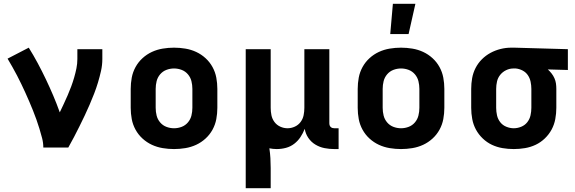

<svg xmlns="http://www.w3.org/2000/svg" viewBox="-20 -780 3040 1015"><path d="M209 0Q209 -25 202.5 -50Q196 -75 188.5 -99.5Q181 -124 172.5 -148Q164 -172 154.5 -195.5Q145 -219 135 -242.5Q125 -266 114.5 -289Q104 -312 93 -335Q82 -358 70 -381Q58 -404 45.5 -426Q33 -448 20 -470L132 -528Q157 -488 179.5 -446Q202 -404 222.5 -361Q243 -318 261.5 -274.5Q280 -231 296 -186Q307 -209 317.5 -231.5Q328 -254 338 -277Q348 -300 356.5 -323Q365 -346 372 -370Q379 -394 384 -418.5Q389 -443 389 -468V-520H521V-468Q521 -436 514 -405Q507 -374 498 -344Q489 -314 477.5 -284.5Q466 -255 453.5 -226Q441 -197 427.5 -168.5Q414 -140 400 -112Q386 -84 371.5 -56Q357 -28 341 0Z M900 8Q870 8 840 3Q810 -2 783 -14.5Q756 -27 733.5 -47.5Q711 -68 696.5 -94.5Q682 -121 676.5 -150.5Q671 -180 671 -210V-310Q671 -340 676.5 -369.5Q682 -399 696.5 -425.5Q711 -452 733.5 -472.5Q756 -493 783 -505.5Q810 -518 840 -523Q870 -528 900 -528Q930 -528 960 -523Q990 -518 1017 -505.5Q1044 -493 1066.5 -472.5Q1089 -452 1103.5 -425.5Q1118 -399 1123.5 -369.5Q1129 -340 1129 -310V-210Q1129 -180 1123.5 -150.5Q1118 -121 1103.5 -94.5Q1089 -68 1066.5 -47.5Q1044 -27 1017 -14.5Q990 -2 960 3Q930 8 900 8ZM900 -102Q921 -102 940.5 -109.5Q960 -117 973.5 -133Q987 -149 992 -169Q997 -189 997 -210V-310Q997 -331 992 -351Q987 -371 973.5 -387Q960 -403 940.5 -410.5Q921 -418 900 -418Q879 -418 859.5 -410.5Q840 -403 826.5 -387Q813 -371 808 -351Q803 -331 803 -310V-210Q803 -189 808 -169Q813 -149 826.5 -133Q840 -117 859.5 -109.5Q879 -102 900 -102Z M1279 215V-520H1411V-210Q1411 -190 1415 -170.5Q1419 -151 1431 -135Q1443 -119 1461.5 -110.5Q1480 -102 1500 -102Q1520 -102 1538.5 -110.5Q1557 -119 1569 -135Q1581 -151 1585 -170.5Q1589 -190 1589 -210V-520H1721V-129Q1721 -123 1722.5 -118Q1724 -113 1728 -109Q1732 -105 1737 -103.5Q1742 -102 1747 -102H1770V8H1747Q1721 8 1695.5 3Q1670 -2 1647.5 -15.5Q1625 -29 1610 -51Q1595 -73 1591 -99Q1582 -76 1568.5 -55.5Q1555 -35 1535.5 -20Q1516 -5 1492 1.5Q1468 8 1443 8Q1433 8 1423.5 7Q1414 6 1404 4Q1408 30 1409.5 56Q1411 82 1411 108V215Z M2100 8Q2070 8 2040 3Q2010 -2 1983 -14.5Q1956 -27 1933.5 -47.5Q1911 -68 1896.5 -94.5Q1882 -121 1876.5 -150.5Q1871 -180 1871 -210V-310Q1871 -340 1876.5 -369.5Q1882 -399 1896.5 -425.5Q1911 -452 1933.5 -472.5Q1956 -493 1983 -505.5Q2010 -518 2040 -523Q2070 -528 2100 -528Q2130 -528 2160 -523Q2190 -518 2217 -505.5Q2244 -493 2266.5 -472.5Q2289 -452 2303.5 -425.5Q2318 -399 2323.5 -369.5Q2329 -340 2329 -310V-210Q2329 -180 2323.5 -150.5Q2318 -121 2303.5 -94.5Q2289 -68 2266.5 -47.5Q2244 -27 2217 -14.5Q2190 -2 2160 3Q2130 8 2100 8ZM2100 -102Q2121 -102 2140.5 -109.5Q2160 -117 2173.5 -133Q2187 -149 2192 -169Q2197 -189 2197 -210V-310Q2197 -331 2192 -351Q2187 -371 2173.5 -387Q2160 -403 2140.5 -410.5Q2121 -418 2100 -418Q2079 -418 2059.5 -410.5Q2040 -403 2026.5 -387Q2013 -371 2008 -351Q2003 -331 2003 -310V-210Q2003 -189 2008 -169Q2013 -149 2026.5 -133Q2040 -117 2059.5 -109.5Q2079 -102 2100 -102ZM2043 -600 2057 -760H2176L2140 -600Z M2696 8Q2666 8 2636.5 3Q2607 -2 2580.5 -14.5Q2554 -27 2532 -48Q2510 -69 2496 -95Q2482 -121 2476.5 -150.5Q2471 -180 2471 -210V-310Q2471 -339 2476 -367Q2481 -395 2494 -420.5Q2507 -446 2527.5 -466.5Q2548 -487 2573 -500.5Q2598 -514 2626 -521Q2654 -528 2682 -528H2700L2982 -520V-410L2876 -413Q2887 -403 2896 -391.5Q2905 -380 2911 -366.5Q2917 -353 2919 -339Q2921 -325 2921 -310V-210Q2921 -180 2915.5 -150.5Q2910 -121 2896 -95Q2882 -69 2860 -48Q2838 -27 2811.5 -14.5Q2785 -2 2755.5 3Q2726 8 2696 8ZM2696 -102Q2716 -102 2735.5 -110Q2755 -118 2767.5 -134Q2780 -150 2784.5 -170Q2789 -190 2789 -210V-310Q2789 -329 2785 -348Q2781 -367 2770.5 -382.5Q2760 -398 2743 -407Q2726 -416 2707 -418H2694Q2674 -418 2655.5 -409Q2637 -400 2624.5 -384.5Q2612 -369 2607.5 -349.5Q2603 -330 2603 -310V-210Q2603 -190 2607.5 -170Q2612 -150 2624.5 -134Q2637 -118 2656.5 -110Q2676 -102 2696 -102Z"/></svg>

Font: Iosevka Extrabold Extended
Style: Regular
Weight: 800
Width: 7
Monospace: yes
Designer: Belleve Invis
Foundry: Belleve Invis
Version: Version 32.5.0; ttfautohint (v1.8.4)